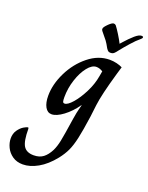

<svg xmlns="http://www.w3.org/2000/svg" viewBox="-324 -815 1009 1311"><g transform="rotate(20 180.5 -159.5)"><path d="M-126 259Q-126 224 -108.5 199Q-91 174 -70 161.5Q-49 149 -40 149Q-35 149 -35 159Q-35 246 -14 280.5Q7 315 60 315Q102 315 129 294.5Q156 274 177 233Q192 202 201 158.5Q210 115 229 -12Q237 -62 243.5 -85.5Q250 -109 252 -118H250Q211 -62 162.5 -26Q114 10 79 10Q49 10 32 -20.5Q15 -51 15 -102Q15 -185 58 -272.5Q101 -360 173 -418Q245 -476 327 -476Q353 -476 378 -470Q403 -464 420 -455L404 -401Q355 -232 345.5 -153Q336 -74 335 -66Q320 40 307 98.5Q294 157 276.5 194.5Q259 232 229 270Q177 335 120 367Q63 399 11 399Q-33 399 -64 377.5Q-95 356 -110.5 323.5Q-126 291 -126 259ZM298 -345 305 -384Q281 -399 258 -399Q226 -399 194.5 -359.5Q163 -320 142.5 -257.5Q122 -195 122 -130Q122 -106 125 -97.5Q128 -89 138 -89Q160 -89 194 -128Q228 -167 258 -226.5Q288 -286 298 -345ZM283 -543Q267 -573 254 -590.5Q241 -608 212 -642Q206 -650 206 -656Q206 -664 212.5 -673Q219 -682 233 -696Q256 -718 268 -718Q277 -718 284 -711Q298 -693 318.5 -660Q339 -627 352 -601L358 -609Q400 -656 428 -680Q456 -704 474 -704Q487 -704 487 -697Q487 -689 475 -680Q450 -660 416.5 -622Q383 -584 361 -556Q348 -538 338.5 -530Q329 -522 314 -522Q303 -522 297 -526.5Q291 -531 283 -543Z"/></g></svg>

Font: Charm
Style: Bold
Weight: 700
Designer: Katatrad Aksorn Co.,Ltd.
Foundry: Cadson Demak Co.,Ltd.
Version: Version 1.001